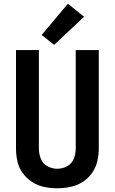

<svg xmlns="http://www.w3.org/2000/svg" viewBox="-20 -1004 616 1032"><path d="M288 8Q323 8 357.5 1Q392 -6 422.5 -25Q453 -44 473.5 -72.5Q494 -101 502.5 -135.5Q511 -170 511 -205V-735H387V-205Q387 -177 376.5 -150.5Q366 -124 341 -110.5Q316 -97 288 -97Q260 -97 235 -110.5Q210 -124 199.5 -150.5Q189 -177 189 -205V-735H66V-205Q66 -170 74 -135.5Q82 -101 103 -72.5Q124 -44 154 -25Q184 -6 218.5 1Q253 8 288 8ZM271 -763 432 -914 345 -984 204 -816Z"/></svg>

Font: Iosevka Sparkle
Style: Bold
Weight: 700
Designer: Belleve Invis
Foundry: Belleve Invis
Version: Version 4.5.0; ttfautohint (v1.8.3)